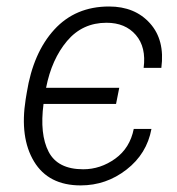

<svg xmlns="http://www.w3.org/2000/svg" viewBox="-20 -558 542 588"><path d="M234.9 -39.6Q287.6 -39.6 332.8 -72Q377.9 -104.5 389.6 -163.1H443.8Q429.7 -86.9 367.4 -38.6Q305.2 9.8 227.1 9.8Q128.4 9.8 84.2 -63.5Q40 -136.7 58.6 -253.9L62 -274.4Q81.5 -396.5 146.2 -467.3Q210.9 -538.1 314 -538.1Q393.1 -538.1 439.2 -486.8Q485.4 -435.5 474.1 -350.1H419.9Q428.2 -413.6 396 -450.9Q363.8 -488.3 306.2 -488.3Q232.4 -488.3 185.3 -432.4Q138.2 -376.5 121.1 -289.1H345.2L335.4 -239.7H113.3Q101.1 -147 128.9 -93.3Q156.7 -39.6 234.9 -39.6Z"/></svg>

Font: Franko
Style: Light Italic
Weight: 300
Designer: Google
Version: Version 1.200310; 2013